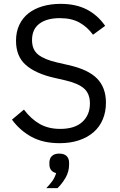

<svg xmlns="http://www.w3.org/2000/svg" viewBox="-20 -730 621 995"><path d="M42 0ZM289 12Q204 12 144 -20.5Q84 -53 42 -110L104 -162Q141 -113 186 -87.5Q231 -62 292 -62Q367 -62 406.5 -98Q446 -134 446 -194Q446 -244 416 -271Q386 -298 317 -314L260 -327Q164 -349 113.5 -393.5Q63 -438 63 -519Q63 -565 80 -601Q97 -637 127.5 -661Q158 -685 200.5 -697.5Q243 -710 294 -710Q373 -710 429.5 -681Q486 -652 525 -596L462 -550Q433 -590 392 -613Q351 -636 290 -636Q223 -636 184.5 -607.5Q146 -579 146 -522Q146 -472 178.5 -446.5Q211 -421 277 -406L334 -393Q437 -370 483 -323Q529 -276 529 -198Q529 -150 512.5 -111Q496 -72 465 -45Q434 -18 389.5 -3Q345 12 289 12ZM287 66Q312 66 325 78.5Q338 91 338 113V124Q338 159 320 190.5Q302 222 278 245H220Q240 224 252 207Q264 190 271 167Q254 163 245 151.5Q236 140 236 123V113Q236 91 249 78.5Q262 66 287 66Z"/></svg>

Font: Aneliza
Style: Regular
Weight: 400
Designer: Mike Abbink, Paul van der Laan, Pieter van Rosmalen
Foundry: Bold Monday
Version: Version 3.001;September 8, 2019;FontCreator 11.5.0.2425 64-b